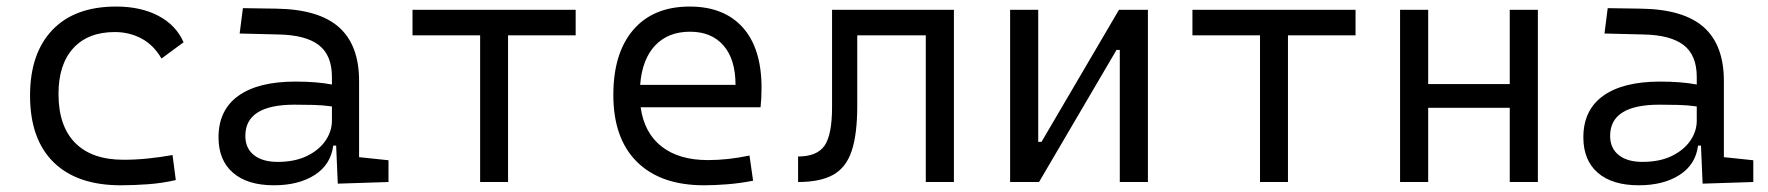

<svg xmlns="http://www.w3.org/2000/svg" viewBox="-20 -547 5313 577"><path d="M342.8 9.8Q211.4 9.8 140.9 -59.6Q70.3 -128.9 70.3 -259.8Q70.3 -386.7 137.5 -457Q204.6 -527.3 329.1 -527.3Q403.3 -527.3 456.3 -499.3Q509.3 -471.2 531.7 -419.9L465.3 -371.1Q441.9 -411.6 405.3 -431.2Q368.7 -450.7 325.2 -450.7Q244.6 -450.7 200.2 -402.1Q155.8 -353.5 155.8 -264.6Q155.8 -168 206.1 -117.4Q256.3 -66.9 351.1 -66.9Q388.7 -66.9 425.8 -70.8Q462.9 -74.7 498.5 -81.1L508.3 -5.9Q468.3 3.4 425.8 6.6Q383.3 9.8 342.8 9.8Z M995.1 4.9 990.2 -109.4H981.4Q974.1 -52.2 925.8 -21.2Q877.4 9.8 803.2 9.8Q723.6 9.8 680.2 -27.8Q636.7 -65.4 636.7 -134.3Q636.7 -216.3 696.3 -259Q755.9 -301.8 867.7 -301.8Q931.6 -301.8 977.5 -293V-315.9Q977.5 -381.3 938 -411.6Q898.4 -441.9 816.9 -443.4L700.2 -446.3L710 -522.5L810.5 -521Q938 -519 998.5 -465.3Q1059.1 -411.6 1059.1 -303.7V-74.7L1147.5 -65.4V0ZM977.5 -227.1Q950.7 -231 922.1 -231.7Q893.6 -232.4 865.2 -232.4Q717.3 -232.4 717.3 -138.7Q717.3 -101.6 742.9 -81.1Q768.6 -60.5 814.5 -60.5Q865.7 -60.5 902.1 -78.1Q938.5 -95.7 958 -124Q977.5 -152.3 977.5 -184.1Z M1422.9 0V-440.9H1219.7V-517.6H1710V-440.9H1506.8V0Z M2095.7 9.8Q1965.3 9.8 1894.3 -60.5Q1823.2 -130.9 1823.2 -261.7Q1823.2 -387.7 1883.3 -457.5Q1943.4 -527.3 2052.7 -527.3Q2155.8 -527.3 2212.2 -464.4Q2268.6 -401.4 2268.6 -283.2Q2268.6 -250.5 2265.6 -224.6H1905.3Q1916 -147.5 1968.3 -106.7Q2020.5 -65.9 2107.4 -65.9Q2168 -65.9 2232.4 -79.6L2243.2 -3.9Q2203.1 3.9 2165.5 6.8Q2127.9 9.8 2095.7 9.8ZM1903.8 -292H2190.4Q2190.4 -368.7 2154.3 -410.2Q2118.2 -451.7 2053.7 -451.7Q1987.8 -451.7 1948.7 -410.2Q1909.7 -368.7 1903.8 -292Z M2378.4 0V-76.7Q2435.5 -76.7 2458 -109.4Q2480.5 -142.1 2480.5 -225.1V-517.6H2846.7V0H2762.2V-440.9H2556.2V-228.5Q2556.2 -143.1 2539.3 -93Q2522.5 -43 2483.6 -21.5Q2444.8 0 2378.4 0Z M3015.6 0V-517.6H3100.1V-120.6H3109.9L3342.8 -517.6H3429.7V0H3345.2V-397H3335.4L3102.5 0Z M3766.6 0V-440.9H3563.5V-517.6H4053.7V-440.9H3850.6V0Z M4517.1 0V-223.1H4272V0H4187.5V-517.6H4272V-294.4H4517.1V-517.6H4601.6V0Z M5096.7 4.9 5091.8 -109.4H5083Q5075.7 -52.2 5027.3 -21.2Q4979 9.8 4904.8 9.8Q4825.2 9.8 4781.7 -27.8Q4738.3 -65.4 4738.3 -134.3Q4738.3 -216.3 4797.9 -259Q4857.4 -301.8 4969.2 -301.8Q5033.2 -301.8 5079.1 -293V-315.9Q5079.1 -381.3 5039.6 -411.6Q5000 -441.9 4918.5 -443.4L4801.8 -446.3L4811.5 -522.5L4912.1 -521Q5039.6 -519 5100.1 -465.3Q5160.6 -411.6 5160.6 -303.7V-74.7L5249 -65.4V0ZM5079.1 -227.1Q5052.2 -231 5023.7 -231.7Q4995.1 -232.4 4966.8 -232.4Q4818.8 -232.4 4818.8 -138.7Q4818.8 -101.6 4844.5 -81.1Q4870.1 -60.5 4916 -60.5Q4967.3 -60.5 5003.7 -78.1Q5040 -95.7 5059.6 -124Q5079.1 -152.3 5079.1 -184.1Z"/></svg>

Font: Cascadia Code NF SemiLight
Style: Regular
Weight: 350
Monospace: yes
Designer: Aaron Bell
Foundry: Saja Typeworks
Version: Version 2404.023; ttfautohint (v1.8.4)